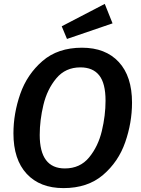

<svg xmlns="http://www.w3.org/2000/svg" viewBox="-20 -951 723 986"><path d="M658 -424Q658 -321 623 -220.5Q588 -120 509 -52.5Q430 15 306 15Q185 15 117 -58.5Q49 -132 49 -266Q49 -368 84 -468.5Q119 -569 198 -637.5Q277 -706 401 -706Q522 -706 590 -632.5Q658 -559 658 -424ZM184 -258Q184 -86 313 -86Q391 -86 437.5 -142.5Q484 -199 503 -278.5Q522 -358 522 -434Q522 -523 489.5 -564Q457 -605 393 -605Q316 -605 269 -548.5Q222 -492 203 -412.5Q184 -333 184 -258ZM558 -831 324 -751 297 -816 518 -931Z"/></svg>

Font: FiraGO Medium
Style: Italic
Weight: 500
Italic angle: -8°
Designer: bBox Type GmbH
Foundry: bBox Type GmbH
Version: Version 1.001